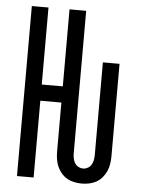

<svg xmlns="http://www.w3.org/2000/svg" viewBox="-53 -777 606 827"><g transform="rotate(5 250.0 -363.5)"><path d="M332 8Q315 8 298.5 4.5Q282 1 268 -7Q254 -15 243 -28Q232 -41 225.5 -56Q219 -71 216.5 -87.5Q214 -104 214 -120V-332H123V0H51V-735H123V-402H214V-735H286V-120Q286 -109 288 -98Q290 -87 295.5 -77.5Q301 -68 311 -62.5Q321 -57 332 -57Q342 -57 352 -62.5Q362 -68 367.5 -77.5Q373 -87 375 -98Q377 -109 377 -120V-520H449V-120Q449 -104 446.5 -87.5Q444 -71 437.5 -56Q431 -41 420 -28Q409 -15 395 -7Q381 1 364.5 4.5Q348 8 332 8Z"/></g></svg>

Font: Iosevka Fixed
Style: Regular
Weight: 400
Monospace: yes
Designer: Belleve Invis
Foundry: Belleve Invis
Version: Version 33.2.4